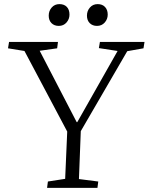

<svg xmlns="http://www.w3.org/2000/svg" viewBox="-20 -914 723 934"><path d="M353 -320H356L552 -666L461 -680L466 -710H683L678 -679L599 -665L373 -276L364 -43L458 -31L454 0H209L213 -31L297 -44L307 -274L99 -666L19 -679L24 -710H262L258 -679L173 -667ZM217 -838Q217 -861 231.5 -877.5Q246 -894 269 -894Q292 -894 305 -880.5Q318 -867 318 -843Q318 -821 303.5 -804.5Q289 -788 266 -788Q244 -788 230.5 -801.5Q217 -815 217 -838ZM403 -838Q403 -861 417.5 -877.5Q432 -894 455 -894Q478 -894 491 -880Q504 -866 504 -843Q504 -821 489.5 -804.5Q475 -788 452 -788Q430 -788 416.5 -801.5Q403 -815 403 -838Z"/></svg>

Font: Literata 36pt Light
Style: Italic
Weight: 300
Italic angle: -2°
Designer: Latin by Veronika Burian and Jose Scaglione. Greek by Irene Vlachou. Cyrillic by Vera Evstafieva
Foundry: TypeTogether
Version: Version 3.002